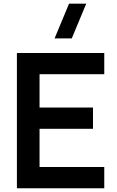

<svg xmlns="http://www.w3.org/2000/svg" viewBox="-20 -1002 625 1022"><path d="M535 -113H190.5V-316.5H475V-429.5H190.5V-607H535V-720H70V0H535ZM270.5 -797.5H362L439 -982.5H347.5Z"/></svg>

Font: Eudonet
Style: Bold
Weight: 700
Designer: Mikhail Sharanda
Foundry: Mikhail Sharanda
Version: Version 4.503;Glyphs 3.1.2 (3151)